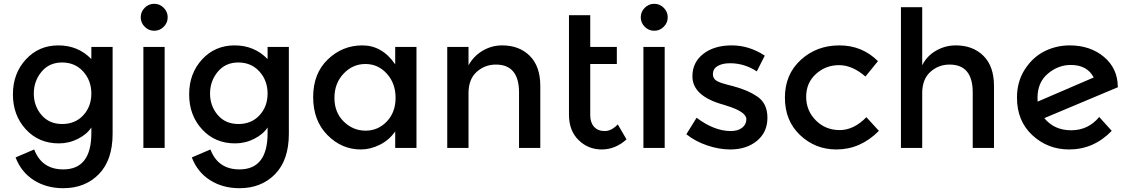

<svg xmlns="http://www.w3.org/2000/svg" viewBox="-20 -779 5941 1011"><path d="M313 113Q461 113 461 -78V-108Q439 -73 391.5 -48.5Q344 -24 290 -24Q184 -24 116 -98Q48 -172 48 -282Q48 -392 116 -466Q184 -540 287.5 -540Q391 -540 461 -468V-532H573V-75Q573 64 500.5 138Q428 212 313 212Q225 212 158.5 170Q92 128 62 50L160 8Q200 113 313 113ZM158 -286.5Q158 -221 198.5 -173.5Q239 -126 307.5 -126Q376 -126 418.5 -172Q461 -218 461 -286.5Q461 -355 418 -402.5Q375 -450 307 -450Q239 -450 198.5 -401Q158 -352 158 -286.5Z M847 0H735V-532H847ZM742 -638Q721 -659 721 -688Q721 -717 742 -738Q763 -759 792 -759Q821 -759 842 -738Q863 -717 863 -688Q863 -659 842 -638Q821 -617 792 -617Q763 -617 742 -638Z M1241 113Q1389 113 1389 -78V-108Q1367 -73 1319.5 -48.5Q1272 -24 1218 -24Q1112 -24 1044 -98Q976 -172 976 -282Q976 -392 1044 -466Q1112 -540 1215.5 -540Q1319 -540 1389 -468V-532H1501V-75Q1501 64 1428.5 138Q1356 212 1241 212Q1153 212 1086.5 170Q1020 128 990 50L1088 8Q1128 113 1241 113ZM1086 -286.5Q1086 -221 1126.5 -173.5Q1167 -126 1235.5 -126Q1304 -126 1346.5 -172Q1389 -218 1389 -286.5Q1389 -355 1346 -402.5Q1303 -450 1235 -450Q1167 -450 1126.5 -401Q1086 -352 1086 -286.5Z M2061 -440V-532H2173V0H2061V-87Q2029 -41 1979.5 -16.5Q1930 8 1880 8Q1779 8 1704 -68Q1629 -144 1629 -268Q1629 -392 1706 -466Q1783 -540 1888 -540Q1993 -540 2061 -440ZM1741 -263.5Q1741 -187 1790 -139Q1839 -91 1905 -91Q1971 -91 2017 -139.5Q2063 -188 2063 -264Q2063 -340 2017 -391Q1971 -442 1904 -442Q1837 -442 1789 -391Q1741 -340 1741 -263.5Z M2447 -288V0H2335V-532H2447V-435Q2474 -484 2521.5 -512Q2569 -540 2624 -540Q2714 -540 2769.5 -485Q2825 -430 2825 -326V0H2713V-292Q2713 -439 2591 -439Q2533 -439 2490 -400.5Q2447 -362 2447 -288Z M3088 -442V-172Q3088 -134 3108 -111.5Q3128 -89 3164 -89Q3200 -89 3233 -124L3279 -45Q3220 8 3148.5 8Q3077 8 3026.5 -41.5Q2976 -91 2976 -175V-699H3088V-532H3228V-442Z M3480 0H3368V-532H3480ZM3375 -638Q3354 -659 3354 -688Q3354 -717 3375 -738Q3396 -759 3425 -759Q3454 -759 3475 -738Q3496 -717 3496 -688Q3496 -659 3475 -638Q3454 -617 3425 -617Q3396 -617 3375 -638Z M3825 8Q3767 8 3704.5 -13Q3642 -34 3594 -72L3648 -159Q3741 -89 3828 -89Q3866 -89 3888 -106.5Q3910 -124 3910 -151Q3910 -191 3804 -223Q3796 -226 3792 -227Q3626 -272 3626 -377Q3626 -451 3683.5 -495.5Q3741 -540 3833 -540Q3925 -540 4007 -486L3965 -403Q3900 -446 3824 -446Q3784 -446 3759 -431.5Q3734 -417 3734 -388Q3734 -362 3760 -350Q3778 -341 3810.5 -333Q3843 -325 3868 -317Q3893 -309 3916.5 -299Q3940 -289 3967 -271Q4021 -235 4021 -159Q4021 -83 3966 -37.5Q3911 8 3825 8Z M4384 8Q4273 8 4193 -67.5Q4113 -143 4113 -265Q4113 -387 4196.5 -463.5Q4280 -540 4400 -540Q4520 -540 4603 -457L4537 -376Q4468 -436 4398 -436Q4328 -436 4276.5 -389.5Q4225 -343 4225 -269.5Q4225 -196 4276 -145Q4327 -94 4401.5 -94Q4476 -94 4542 -162L4608 -90Q4511 8 4384 8Z M4836 -288V0H4724V-741H4836V-435Q4860 -484 4908.5 -512Q4957 -540 5013 -540Q5103 -540 5158.5 -485Q5214 -430 5214 -326V0H5102V-292Q5102 -439 4980 -439Q4922 -439 4879 -400.5Q4836 -362 4836 -288Z M5612 -540Q5721 -540 5793 -479.5Q5865 -419 5866 -322L5867 -320L5479 -157Q5531 -93 5620.5 -93Q5710 -93 5768 -163L5834 -90Q5739 8 5610 8Q5497 8 5416 -67Q5335 -142 5335 -265Q5335 -350 5377 -414.5Q5419 -479 5481 -509.5Q5543 -540 5612 -540ZM5443 -263Q5443 -250 5444 -244L5739 -371Q5705 -437 5618 -437Q5552 -437 5497.5 -391Q5443 -345 5443 -263Z"/></svg>

Font: Montserrat Alternates
Style: Regular
Weight: 400
Designer: Julieta Ulanovsky
Foundry: Julieta Ulanovsky
Version: Version 2.001